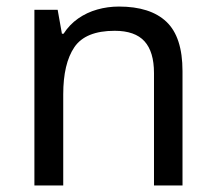

<svg xmlns="http://www.w3.org/2000/svg" viewBox="-20 -566 658 586"><path d="M343 -546Q439 -546 488 -499.5Q537 -453 537 -349V0H450V-343Q450 -408 421 -440Q392 -472 330 -472Q241 -472 207 -422Q173 -372 173 -278V0H85V-536H156L169 -463H174Q192 -491 218.5 -509.5Q245 -528 277 -537Q309 -546 343 -546Z"/></svg>

Font: lgurmukhi25
Style: Book
Weight: 400
Designer: Jelle Bosma - Monotype Design Team
Foundry: Monotype Imaging Inc.
Version: Version 2.003